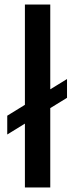

<svg xmlns="http://www.w3.org/2000/svg" viewBox="-20 -828 332 848"><path d="M90 0V-282L12 -234V-317L90 -365V-808H202V-433.5L276 -479V-396L202 -350.5V0Z"/></svg>

Font: Encode Sans Expanded Expanded Medium
Style: Regular
Weight: 500
Width: 7
Designer: Multiple Designers
Foundry: Impallari Type
Version: Version 3.000; ttfautohint (v1.8.3) -l 8 -r 50 -G 200 -x 14 